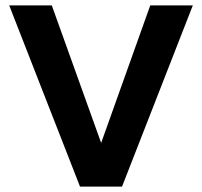

<svg xmlns="http://www.w3.org/2000/svg" viewBox="-20 -688 746 708"><path d="M275 0 14 -668H171L353 -161L534 -668H691L430 0Z"/></svg>

Font: Celebes
Style: Bold
Weight: 700
Designer: Anugrah Pasau
Foundry: Lafontype
Version: Version 1.000; ttfautohint (v1.8.4)